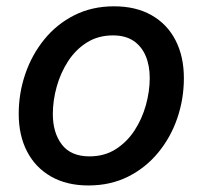

<svg xmlns="http://www.w3.org/2000/svg" viewBox="-20 -564 629 596"><path d="M254.4 11.7Q187 11.7 138.4 -16.1Q89.8 -43.9 64 -93.8Q38.1 -143.6 38.1 -210.4Q38.1 -274.9 58.6 -334.7Q79.1 -394.5 117.7 -441.9Q156.2 -489.3 210.9 -516.8Q265.6 -544.4 334 -544.4Q401.9 -544.4 450.4 -516.8Q499 -489.3 524.9 -439Q550.8 -388.7 550.8 -321.3Q550.8 -256.8 530.3 -197Q509.8 -137.2 470.9 -90.1Q432.1 -43 377.4 -15.6Q322.8 11.7 254.4 11.7ZM257.8 -78.6Q304.2 -78.6 339.1 -100.8Q374 -123 397.5 -158.9Q420.9 -194.8 432.9 -237.8Q444.8 -280.8 444.8 -321.8Q444.8 -360.8 432.1 -390.6Q419.4 -420.4 394.3 -437.3Q369.1 -454.1 330.6 -454.1Q284.7 -454.1 249.8 -432.1Q214.8 -410.2 191.4 -374Q168 -337.9 156 -294.9Q144 -252 144 -210Q144 -151.9 172.1 -115.2Q200.2 -78.6 257.8 -78.6Z"/></svg>

Font: Inter 20pt Medium
Style: Italic
Weight: 500
Italic angle: -9.3988°
Version: Version 4.001;git-66647c0bb